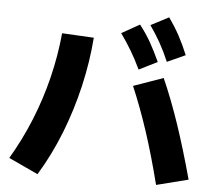

<svg xmlns="http://www.w3.org/2000/svg" viewBox="-59 -919 1117 1021"><g transform="rotate(5 500.0 -408.0)"><path d="M665 -564Q640 -617 614 -660.5Q588 -704 556 -749L652 -803Q686 -760 712 -714Q738 -668 763 -613ZM811 -618Q788 -672 763 -716.5Q738 -761 707 -805L803 -855Q835 -810 860 -764Q885 -718 908 -662ZM811 39Q772 -115 731 -240Q690 -365 643 -475L802 -531Q851 -420 894 -292.5Q937 -165 981 -4ZM21 -36Q82 -139 128 -252Q174 -365 203 -483.5Q232 -602 243 -721L413 -712Q403 -581 372.5 -450Q342 -319 293.5 -196Q245 -73 178 37Z"/></g></svg>

Font: M PLUS 2 Thin ExtraBold
Style: Regular
Weight: 800
Version: Version 1.001